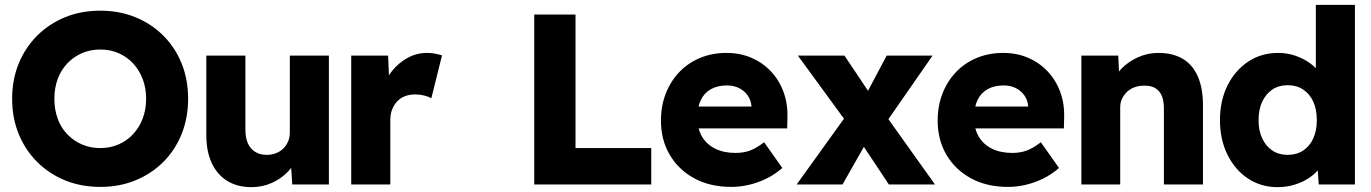

<svg xmlns="http://www.w3.org/2000/svg" viewBox="-20 -760 5650 791"><path d="M30 -353Q30 -432 57 -498Q84 -564 133 -613Q182 -662 248 -689Q314 -716 393 -716Q472 -716 538 -689Q604 -662 653 -613Q702 -564 728.5 -498Q755 -432 755 -353Q755 -275 728.5 -208.5Q702 -142 653 -93Q604 -44 538 -17Q472 10 394 10Q314 10 248 -17Q182 -44 133 -93Q84 -142 57 -208Q30 -274 30 -353ZM582 -353Q582 -397 568 -434Q554 -471 528.5 -498.5Q503 -526 468.5 -541Q434 -556 393 -556Q352 -556 317.5 -541Q283 -526 257 -498.5Q231 -471 217.5 -434Q204 -397 204 -353Q204 -309 217.5 -271.5Q231 -234 257 -207Q283 -180 317.5 -165Q352 -150 393 -150Q434 -150 468.5 -165Q503 -180 528.5 -207.5Q554 -235 568 -272Q582 -309 582 -353Z M830 -203V-531H991V-225Q991 -193 1001 -170Q1011 -147 1031 -134.5Q1051 -122 1079 -122Q1100 -122 1117.5 -129Q1135 -136 1147.5 -148.5Q1160 -161 1167 -177.5Q1174 -194 1174 -214V-531H1335V0H1184L1177 -109L1207 -121Q1195 -83 1167 -53.5Q1139 -24 1100 -6.5Q1061 11 1017 11Q958 11 916.5 -14.5Q875 -40 852.5 -88Q830 -136 830 -203Z M1427 0V-531H1579L1586 -358L1556 -391Q1568 -434 1595.5 -468Q1623 -502 1660 -522Q1697 -542 1739 -542Q1757 -542 1772.5 -539Q1788 -536 1801 -532L1757 -355Q1746 -362 1727.5 -366.5Q1709 -371 1689 -371Q1667 -371 1648 -363.5Q1629 -356 1616 -342Q1603 -328 1595.5 -309Q1588 -290 1588 -266V0Z M2181 0V-700H2351V-150H2663V0Z M2703 -263Q2703 -324 2723 -375Q2743 -426 2779 -463.5Q2815 -501 2864.5 -521.5Q2914 -542 2973 -542Q3029 -542 3075.5 -522Q3122 -502 3156 -466Q3190 -430 3208 -381Q3226 -332 3224 -274L3223 -231H2800L2777 -321H3093L3076 -302V-322Q3074 -347 3060.5 -366.5Q3047 -386 3025 -397Q3003 -408 2975 -408Q2936 -408 2908.5 -392.5Q2881 -377 2867 -347.5Q2853 -318 2853 -275Q2853 -231 2871.5 -198.5Q2890 -166 2925.5 -148Q2961 -130 3010 -130Q3044 -130 3070.5 -140Q3097 -150 3128 -174L3203 -68Q3172 -41 3137 -24Q3102 -7 3065.5 1.5Q3029 10 2993 10Q2905 10 2840 -25.5Q2775 -61 2739 -122.5Q2703 -184 2703 -263Z M3642 0 3539 -155 3451 0H3262L3457 -271L3267 -531H3459L3556 -386L3633 -531H3822L3640 -269L3832 0Z M3843 -263Q3843 -324 3863 -375Q3883 -426 3919 -463.5Q3955 -501 4004.5 -521.5Q4054 -542 4113 -542Q4169 -542 4215.5 -522Q4262 -502 4296 -466Q4330 -430 4348 -381Q4366 -332 4364 -274L4363 -231H3940L3917 -321H4233L4216 -302V-322Q4214 -347 4200.5 -366.5Q4187 -386 4165 -397Q4143 -408 4115 -408Q4076 -408 4048.5 -392.5Q4021 -377 4007 -347.5Q3993 -318 3993 -275Q3993 -231 4011.5 -198.5Q4030 -166 4065.5 -148Q4101 -130 4150 -130Q4184 -130 4210.5 -140Q4237 -150 4268 -174L4343 -68Q4312 -41 4277 -24Q4242 -7 4205.5 1.5Q4169 10 4133 10Q4045 10 3980 -25.5Q3915 -61 3879 -122.5Q3843 -184 3843 -263Z M4435 -531H4587L4592 -423L4560 -411Q4571 -447 4599.5 -476.5Q4628 -506 4668 -524Q4708 -542 4752 -542Q4812 -542 4853 -517.5Q4894 -493 4915 -444.5Q4936 -396 4936 -326V0H4775V-313Q4775 -345 4766 -366Q4757 -387 4738.5 -397.5Q4720 -408 4693 -407Q4672 -407 4654 -400.5Q4636 -394 4623 -381.5Q4610 -369 4602.5 -353Q4595 -337 4595 -318V0H4516Q4488 0 4468 0Q4448 0 4435 0Z M5006 -265Q5006 -345 5037 -407.5Q5068 -470 5122 -506Q5176 -542 5246 -542Q5282 -542 5315 -531Q5348 -520 5375 -501Q5402 -482 5419 -457.5Q5436 -433 5439 -407L5401 -398V-740H5562V0H5413L5404 -121L5436 -116Q5433 -91 5416.5 -68Q5400 -45 5374 -27.5Q5348 -10 5314.5 0.5Q5281 11 5244 11Q5175 11 5121.5 -24.5Q5068 -60 5037 -122.5Q5006 -185 5006 -265ZM5405 -265Q5405 -309 5390.5 -341Q5376 -373 5349 -391Q5322 -409 5285 -409Q5248 -409 5221.5 -391Q5195 -373 5180 -341Q5165 -309 5165 -265Q5165 -222 5180 -190Q5195 -158 5221.5 -140Q5248 -122 5285 -122Q5322 -122 5349 -140Q5376 -158 5390.5 -190Q5405 -222 5405 -265Z"/></svg>

Font: Our Lexend
Style: Bold
Weight: 700
Designer: Bonnie Shaver-Troup, Thomas Jockin
Foundry: Lexend
Version: Version 1.007